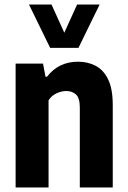

<svg xmlns="http://www.w3.org/2000/svg" viewBox="-20 -828 564 848"><path d="M49 0V-547H170L181 -489H187.5Q239 -555.5 324.5 -555.5Q368 -555.5 402.8 -537.2Q437.5 -519 457.8 -477Q478 -435 478 -364V0H332.5V-353.5Q332.5 -395 315.8 -410.5Q299 -426 272.5 -426Q252.5 -426 230.5 -416.2Q208.5 -406.5 194.5 -385V0ZM201.5 -616.5 108 -808H207.5L264 -683.5L320.5 -808H420L326.5 -616.5Z"/></svg>

Font: Encode Sans Cnd
Style: Bold
Weight: 700
Width: 3
Designer: Multiple Designers
Foundry: Impallari Type
Version: Version 3.002; ttfautohint (v1.8.3) -l 8 -r 50 -G 200 -x 14 